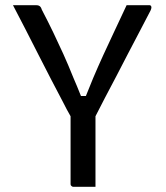

<svg xmlns="http://www.w3.org/2000/svg" viewBox="-20 -720 640 740"><path d="M348 0H263Q260 0 257.5 -1.5Q255 -3 253.5 -5Q252 -7 252 -11V-272Q238 -296 221 -330Q201 -368 177 -414Q153 -460 128 -509.5Q103 -559 78 -607.5Q53 -656 30 -700H119Q125 -700 129 -698.5Q133 -697 136 -693.5Q139 -690 141 -683Q165 -637 185 -595.5Q205 -554 224 -512Q243 -470 263 -420Q277 -388 292 -350H311Q326 -388 339 -419Q359 -466 378 -507.5Q397 -549 418.5 -594.5Q440 -640 468 -700H556Q561 -700 563 -695Q565 -690 560 -679Q539 -638 517 -596.5Q495 -555 473 -512.5Q451 -470 429 -427.5Q407 -385 384 -342Q366 -307 348 -272Z"/></svg>

Font: Code D OnePiece
Style: Regular
Weight: 400
Version: Version 1.085; ttfautohint (v1.8.4.7-5d5b);Nerd Fonts 3.0.2